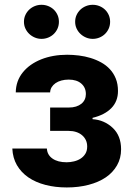

<svg xmlns="http://www.w3.org/2000/svg" viewBox="-20 -785 567 815"><path d="M32.3 -154.5H179Q180.4 -127.5 202.8 -111.9Q225.1 -96.2 262.8 -96.2Q278.4 -96.2 294 -100Q309.7 -103.7 322.1 -111.7Q334.5 -119.7 342.3 -132.3Q350.1 -144.9 350.1 -163Q350.1 -177.9 344.5 -190Q338.8 -202.1 328.5 -210.9Q318.2 -219.8 303.6 -224.6Q289.1 -229.4 271.3 -229.4H192.8V-328.5H271.3Q289.1 -328.5 302.6 -332.7Q316.1 -337 325.5 -344.6Q334.9 -352.3 339.7 -362.7Q344.5 -373.2 344.5 -385.7Q344.5 -413.4 325.1 -430.2Q305.8 -447.1 271.7 -447.1Q254.6 -447.1 240.4 -443.2Q226.2 -439.3 215.7 -432Q205.3 -424.7 199.2 -414.8Q193.2 -404.8 192.8 -392.8H46.9Q47.6 -441.4 76.7 -477.6Q91.3 -495.7 111 -509.6Q130.7 -523.4 154.7 -533Q178.6 -542.6 206.5 -547.6Q234.4 -552.6 264.9 -552.6Q289.4 -552.6 315 -549.4Q340.6 -546.2 364.5 -538.9Q388.5 -531.6 409.6 -519.9Q430.8 -508.2 446.6 -491.1Q462.4 -474.1 471.6 -451.2Q480.8 -428.3 480.8 -398.8Q480.8 -354.8 452.6 -326Q424.4 -297.2 372.9 -284.8V-279.1Q422.6 -275.9 458.5 -242.2Q494 -208.8 494 -151.3Q494 -113.3 476.7 -83.1Q459.5 -52.9 429 -32.1Q398.4 -11.4 356 -0.4Q313.6 10.7 263.5 10.7Q214.1 10.7 172.6 -0.2Q131 -11 100.3 -32.1Q69.6 -53.3 51.8 -84Q34.1 -114.7 32.3 -154.5ZM299 -692.5Q299 -708.1 305 -721.2Q311.1 -734.4 321.2 -744Q331.3 -753.6 344.8 -759.1Q358.3 -764.6 373.6 -764.6Q388.8 -764.6 402.3 -759.1Q415.8 -753.6 425.8 -744Q435.7 -734.4 441.6 -721.2Q447.4 -708.1 447.4 -692.5Q447.4 -677.2 441.6 -663.9Q435.7 -650.6 425.6 -640.8Q415.5 -631 402 -625.5Q388.5 -620 373.6 -620Q358.7 -620 345.2 -625.7Q331.7 -631.4 321.4 -641.2Q311.1 -650.9 305 -664.1Q299 -677.2 299 -692.5ZM156.2 -764.6Q171.5 -764.6 185 -759.1Q198.5 -753.6 208.5 -744Q218.4 -734.4 224.3 -721.2Q230.1 -708.1 230.1 -692.5Q230.1 -677.2 224.3 -663.9Q218.4 -650.6 208.3 -640.8Q198.2 -631 184.7 -625.5Q171.2 -620 156.2 -620Q141.3 -620 127.8 -625.7Q114.3 -631.4 104 -641.2Q93.8 -650.9 87.7 -664.1Q81.7 -677.2 81.7 -692.5Q81.7 -708.1 87.7 -721.2Q93.8 -734.4 103.9 -744Q114 -753.6 127.5 -759.1Q141 -764.6 156.2 -764.6Z"/></svg>

Font: Inter P
Style: Bold
Weight: 700
Designer: Rasmus Andersson
Foundry: rsms
Version: Version 3.018;git-588b23468